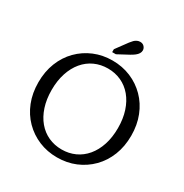

<svg xmlns="http://www.w3.org/2000/svg" viewBox="-206 -1080 1205 1254"><g transform="rotate(30 397.0 -453.0)"><path d="M397 10Q323 10 259.5 -16.5Q196 -43 148 -91.5Q100 -140 73.5 -207Q47 -274 47 -355Q47 -436 73.5 -503Q100 -570 148 -618.5Q196 -667 259.5 -693.5Q323 -720 397 -720Q471 -720 534.5 -693.5Q598 -667 646 -618.5Q694 -570 720.5 -503Q747 -436 747 -355Q747 -274 720.5 -207Q694 -140 646 -91.5Q598 -43 534.5 -16.5Q471 10 397 10ZM397 -50Q451 -50 497 -71Q543 -92 576.5 -132Q610 -172 628.5 -228.5Q647 -285 647 -355Q647 -425 628.5 -481.5Q610 -538 576.5 -578Q543 -618 497 -639Q451 -660 397 -660Q343 -660 297 -639Q251 -618 217.5 -578Q184 -538 165.5 -481.5Q147 -425 147 -355Q147 -285 165.5 -228.5Q184 -172 217.5 -132Q251 -92 297 -71Q343 -50 397 -50ZM430 -875 366 -788V-766H394L476 -810Q494 -820 507 -830Q520 -840 527 -851.5Q534 -863 534 -875Q534 -891 522.5 -903.5Q511 -916 492 -916Q480 -916 469 -911Q458 -906 449 -897Q440 -888 430 -875Z"/></g></svg>

Font: Roboto Serif 20pt
Style: Regular
Weight: 400
Designer: Greg Gazdowicz
Foundry: Commercial Type
Version: Version 1.008